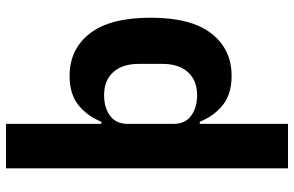

<svg xmlns="http://www.w3.org/2000/svg" viewBox="-190 -590 980 640"><g transform="rotate(-90 300.0 -270.0)"><path d="M59 -740H207V-422H214Q235 -472 271.5 -500Q308 -528 367 -528Q456 -528 508.5 -460.5Q561 -393 561 -258Q561 -123 508.5 -55.5Q456 12 367 12Q308 12 271.5 -16Q235 -44 214 -94H207V200H59ZM407 -218V-298Q407 -352 379.5 -382.5Q352 -413 303 -413Q261 -413 234 -393Q207 -373 207 -334V-182Q207 -143 234 -123Q261 -103 303 -103Q352 -103 379.5 -133.5Q407 -164 407 -218Z"/></g></svg>

Font: iA Writer Duo V
Style: Regular
Weight: 400
Designer: Mike Abbink, Paul van der Laan, Pieter van Rosmalen, Oliver Reichenstein
Foundry: Information Architects Inc.
Version: Version 2.000